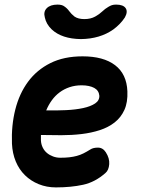

<svg xmlns="http://www.w3.org/2000/svg" viewBox="-20 -805 640 835"><path d="M440 -143Q457 -117 455 -91Q453 -65 439 -53Q394 -13 341.5 -1.5Q289 10 223 10Q183 10 148.5 -4Q114 -18 88.5 -43Q63 -68 48.5 -103Q34 -138 32 -180Q29 -259 46.5 -328.5Q64 -398 102 -449.5Q140 -501 199 -530.5Q258 -560 339 -560Q430 -560 480.5 -521.5Q531 -483 534 -408Q536 -360 521 -327Q506 -294 478.5 -272.5Q451 -251 414 -239Q377 -227 334.5 -222Q292 -217 246.5 -217Q201 -217 158 -218V-194Q159 -177 166 -163Q173 -149 184.5 -139.5Q196 -130 211 -124.5Q226 -119 242 -119Q265 -119 282 -121Q299 -123 314 -127Q329 -131 343 -138Q357 -145 373 -155Q385 -163 406 -163Q427 -163 440 -143ZM181 -325Q225 -324 267 -326Q309 -328 341.5 -335Q374 -342 393.5 -355Q413 -368 412 -389Q411 -400 405.5 -408.5Q400 -417 390 -422.5Q380 -428 366 -431Q352 -434 335 -434Q307 -434 283 -426Q259 -418 239.5 -403.5Q220 -389 205.5 -369Q191 -349 181 -325ZM175 -729Q168 -754 183.5 -769.5Q199 -785 230 -785Q240 -785 247.5 -783Q255 -781 260 -777Q272 -769 281 -756.5Q290 -744 304 -733Q320 -722 347 -722Q374 -722 394 -733Q412 -743 424.5 -755Q437 -767 451 -775Q459 -780 466.5 -782.5Q474 -785 485 -785Q516 -785 526.5 -769.5Q537 -754 523 -729Q504 -700 473 -677Q415 -636 332 -635Q249 -636 205 -677Q181 -700 175 -729Z"/></svg>

Font: Maple Mono ExtraBold
Style: Italic
Weight: 800
Italic angle: -10°
Monospace: yes
Designer: subframe7536
Version: Version 7.200